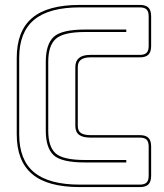

<svg xmlns="http://www.w3.org/2000/svg" viewBox="-20 -750 668 780"><path d="M594 -36Q594 -12 583 -1Q572 10 548 10H304Q173 10 110.5 -43Q48 -96 48 -204V-515Q48 -624 110.5 -677Q173 -730 304 -730H548Q572 -730 583 -719Q594 -708 594 -684V-563Q594 -539 583 -528Q572 -517 548 -517H347Q322 -517 309 -507.5Q296 -498 296 -477V-239Q296 -218 309 -209.5Q322 -201 347 -201H548Q572 -201 583 -190Q594 -179 594 -155ZM548 0Q567 0 575.5 -8.5Q584 -17 584 -36V-155Q584 -174 575.5 -182.5Q567 -191 548 -191H347Q316 -191 301 -202.5Q286 -214 286 -239V-477Q286 -502 301 -514.5Q316 -527 347 -527H548Q567 -527 575.5 -535.5Q584 -544 584 -563V-684Q584 -703 575.5 -711.5Q567 -720 548 -720H304Q179 -720 118.5 -669.5Q58 -619 58 -515V-204Q58 -100 118.5 -50Q179 0 304 0ZM493 -100V-90H326Q229 -90 197.5 -120Q166 -150 166 -219V-499Q166 -570 198 -600Q230 -630 326 -630H493V-620H326Q238 -620 207 -592.5Q176 -565 176 -499V-219Q176 -154 206 -127Q236 -100 326 -100Z"/></svg>

Font: Bungee Outline
Style: Regular
Weight: 400
Designer: David Jonathan Ross
Foundry: David Jonathan Ross
Version: Version 1.001;PS 1.0;hotconv 1.0.72;makeotf.lib2.5.5900